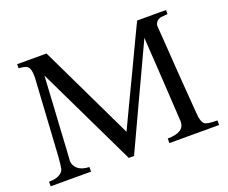

<svg xmlns="http://www.w3.org/2000/svg" viewBox="-110 -845 1211 1019"><g transform="rotate(-20 495.0 -335.0)"><path d="M966.8 0H686V-25.9Q733.9 -25.9 757.8 -41.5Q781.7 -57.1 781.7 -87.4V-92.3Q781.7 -92.8 781.5 -93Q781.2 -93.3 781.2 -93.8Q780.8 -100.6 779.5 -122.1Q778.3 -143.6 776.4 -175Q774.4 -206.5 772.2 -244.9Q770 -283.2 767.6 -323.5Q765.1 -363.8 762.7 -403.3Q760.3 -442.9 758.1 -476.3Q755.9 -509.8 754.4 -534.7Q752.9 -559.6 752.4 -570.3Q746.6 -558.1 733.2 -529.5Q719.7 -501 701.7 -461.9Q683.6 -422.9 661.9 -376.5Q640.1 -330.1 617.9 -282.5Q595.7 -234.9 574.2 -188.7Q552.7 -142.6 534.9 -104.2Q517.1 -65.9 504.2 -38.3Q491.2 -10.7 486.3 0H456.5L185.5 -563.5Q185.1 -554.7 183.6 -532.2Q182.1 -509.8 180.4 -478.5Q178.7 -447.3 176.5 -409.7Q174.3 -372.1 171.9 -332.8Q169.4 -293.5 167.2 -255.1Q165 -216.8 163.1 -184.1Q161.1 -151.4 159.7 -127Q158.2 -102.5 157.2 -91.3Q158.2 -64.5 179.9 -45.9Q201.7 -27.3 243.7 -25.9V0H15.6V-25.9Q50.8 -25.9 71.5 -36.4Q92.3 -46.9 99.1 -64Q101.6 -75.2 104 -94Q106.4 -112.8 107.9 -137.7L133.3 -554.2Q134.3 -560.5 134.3 -565.2Q134.3 -569.8 134.3 -575.2Q134.3 -598.6 131.1 -612.1Q127.9 -625.5 120.4 -632.8Q112.8 -640.1 100.6 -642.8Q88.4 -645.5 69.8 -647V-669.9H235.8L492.7 -134.3Q494.1 -137.2 505.6 -161.6Q517.1 -186 535.2 -224.1Q553.2 -262.2 575.9 -309.6Q598.6 -356.9 622.1 -406.2Q645.5 -455.6 667.7 -502.4Q689.9 -549.3 707.5 -586.4Q725.1 -623.5 736.1 -646.2Q747.1 -668.9 747.6 -669.9H910.6V-647L873 -643.6Q856.9 -639.6 848.1 -629.4Q839.4 -619.1 838.4 -606.9Q839.8 -588.9 842 -557.6Q844.2 -526.4 846.9 -487.5Q849.6 -448.7 852.5 -404.8Q855.5 -360.8 858.6 -317.1Q861.8 -273.4 865 -232.7Q868.2 -191.9 870.6 -159.2Q873 -126.5 874.8 -104.7Q876.5 -83 877.4 -77.1Q882.8 -48.8 893.6 -38.1Q905.3 -25.9 966.8 -25.9Z"/></g></svg>

Font: XB Niloofar
Style: Regular
Weight: 400
Designer: Behnam
Foundry: Irmug
Version: Version 7.201 2008